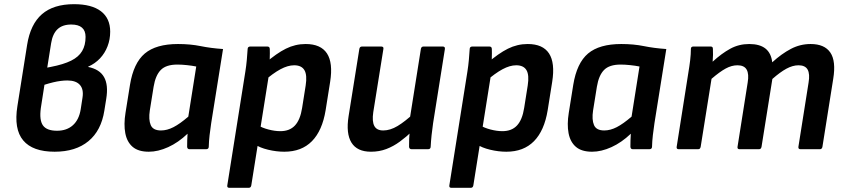

<svg xmlns="http://www.w3.org/2000/svg" viewBox="-20 -715 4052 920"><path d="M241.8 12Q136.6 12 91.2 -42.2Q45.7 -96.5 63.4 -206.7L110 -500.3Q125.7 -598.8 180.9 -646.9Q236.2 -695 334.7 -695Q419.1 -695 463.6 -661.2Q508 -627.3 508 -563.3Q508 -526 495.3 -493.2Q482.7 -460.3 459.2 -435.3Q435.7 -410.3 402.7 -395.6L402.3 -394.2Q457.3 -383.3 478.6 -345.6Q500 -307.9 489 -241L480 -184.9Q465 -89.1 403.8 -38.6Q342.6 12 241.8 12ZM253.1 -88.5Q299.9 -88.5 329.3 -115Q358.7 -141.4 366.7 -191.2L375.3 -247Q381.7 -287.2 362.7 -308.3Q343.8 -329.4 302.9 -329.4Q287.7 -329.4 270.6 -327.2Q253.5 -325.1 234.2 -320.4Q215 -315.8 193 -308.8L175.7 -197.5Q167.7 -139.4 185.9 -113.9Q204 -88.5 253.1 -88.5ZM206.4 -391.1 223.9 -394.5Q284.1 -406.1 320.6 -424.2Q357.1 -442.3 373.5 -470.3Q390 -498.2 390 -538.1Q390 -568 372.7 -582.7Q355.5 -597.5 321.3 -597.5Q279.8 -597.5 256 -575.4Q232.3 -553.3 225 -508Z M693.1 12Q642.8 12 615.6 -11.3Q588.4 -34.6 580.4 -76.7Q572.4 -118.9 581.4 -174.5L602.8 -308.3Q619.8 -413 673.8 -458.6Q727.9 -504.1 833 -504.1Q892.1 -504.1 941.1 -494.1Q990 -484.1 1048.7 -480.1L992 -125.1Q987.6 -96 984.3 -67.5Q981 -39 980.3 -11.7Q980 0 967.3 0H888.4Q877.4 0 876.7 -11.7Q876.4 -26.3 877.1 -42.3Q877.7 -58.3 878.7 -74.3Q834.4 -32 785.9 -10Q737.4 12 693.1 12ZM751.3 -89.9Q780.5 -89.9 811.2 -105.7Q841.9 -121.4 882.3 -156.2L920.3 -396.3Q900.7 -400.3 876 -402.9Q851.2 -405.6 829.9 -405.6Q775.9 -405.6 750.5 -379.8Q725.1 -354.1 716.1 -299.6L697.8 -185.5Q691.2 -141.6 702.2 -115.8Q713.1 -89.9 751.3 -89.9Z M1342.3 12Q1304 12 1264.2 2.3Q1224.4 -7.3 1201.7 -23.3L1213.4 -116.4Q1235.7 -102.4 1266.3 -94.5Q1296.8 -86.5 1323.4 -86.5Q1367.9 -86.5 1393.3 -113.7Q1418.7 -140.9 1427.6 -197.7L1444.6 -304.9Q1452.6 -355.7 1438.6 -379Q1424.7 -402.2 1389.5 -402.2Q1359.2 -402.2 1323.7 -383.1Q1288.1 -364 1242 -323.8L1250.6 -412.3Q1305 -459.4 1349.8 -481.7Q1394.7 -504.1 1444.7 -504.1Q1517 -504.1 1546.7 -459Q1576.3 -413.8 1562 -323.2L1540.3 -187Q1524.3 -89 1474.7 -38.5Q1425 12 1342.3 12ZM1079.1 185Q1067.1 185 1069.1 173.3L1155.8 -373Q1160.1 -400 1162.6 -427.9Q1165.1 -455.7 1166.5 -479.1Q1166.5 -492.1 1179.5 -492.1H1261Q1272.3 -492.1 1272.7 -480.4Q1273 -472.4 1273 -459.7Q1273 -447 1272.5 -434.5Q1272 -422 1270 -414L1268.7 -358.2L1184.1 173.3Q1182.1 185 1171.7 185Z M1757.5 12Q1691.1 12 1664.1 -31.6Q1637.1 -75.3 1650.4 -158.7L1701.8 -480.4Q1703.8 -492.1 1714.8 -492.1H1806.4Q1819.4 -492.1 1817.1 -480.4L1768.5 -177Q1762.2 -133.4 1773.5 -111.7Q1784.8 -89.9 1816.3 -89.9Q1849.6 -89.9 1885.1 -111.2Q1920.7 -132.5 1967.4 -175.9L1957.1 -88Q1926.9 -59.1 1895.9 -36.4Q1865 -13.7 1831.1 -0.9Q1797.3 12 1757.5 12ZM1952.4 0Q1946.8 0 1943.6 -3Q1940.4 -6 1940.1 -11.7Q1939.7 -29.7 1940.6 -49.2Q1941.4 -68.7 1944.1 -89.3L1942.7 -139.8L1996.7 -480.4Q1997.7 -486.1 2000.8 -489.1Q2004 -492.1 2009 -492.1H2101.3Q2113.7 -492.1 2111.7 -479.7L2055.3 -125.1Q2051 -96 2048 -67.5Q2045 -39 2043.6 -11.7Q2043.3 0 2030.6 0Z M2406.3 12Q2368 12 2328.2 2.3Q2288.4 -7.3 2265.7 -23.3L2277.4 -116.4Q2299.7 -102.4 2330.3 -94.5Q2360.8 -86.5 2387.4 -86.5Q2431.9 -86.5 2457.3 -113.7Q2482.7 -140.9 2491.6 -197.7L2508.6 -304.9Q2516.6 -355.7 2502.6 -379Q2488.7 -402.2 2453.5 -402.2Q2423.2 -402.2 2387.7 -383.1Q2352.1 -364 2306 -323.8L2314.6 -412.3Q2369 -459.4 2413.8 -481.7Q2458.7 -504.1 2508.7 -504.1Q2581 -504.1 2610.7 -459Q2640.3 -413.8 2626 -323.2L2604.3 -187Q2588.3 -89 2538.7 -38.5Q2489 12 2406.3 12ZM2143.1 185Q2131.1 185 2133.1 173.3L2219.8 -373Q2224.1 -400 2226.6 -427.9Q2229.1 -455.7 2230.5 -479.1Q2230.5 -492.1 2243.5 -492.1H2325Q2336.3 -492.1 2336.7 -480.4Q2337 -472.4 2337 -459.7Q2337 -447 2336.5 -434.5Q2336 -422 2334 -414L2332.7 -358.2L2248.1 173.3Q2246.1 185 2235.7 185Z M2817.1 12Q2766.8 12 2739.6 -11.3Q2712.4 -34.6 2704.4 -76.7Q2696.4 -118.9 2705.4 -174.5L2726.8 -308.3Q2743.8 -413 2797.8 -458.6Q2851.9 -504.1 2957 -504.1Q3016.1 -504.1 3065.1 -494.1Q3114 -484.1 3172.7 -480.1L3116 -125.1Q3111.6 -96 3108.3 -67.5Q3105 -39 3104.3 -11.7Q3104 0 3091.3 0H3012.4Q3001.4 0 3000.7 -11.7Q3000.4 -26.3 3001.1 -42.3Q3001.7 -58.3 3002.7 -74.3Q2958.4 -32 2909.9 -10Q2861.4 12 2817.1 12ZM2875.3 -89.9Q2904.5 -89.9 2935.2 -105.7Q2965.9 -121.4 3006.3 -156.2L3044.3 -396.3Q3024.7 -400.3 3000 -402.9Q2975.2 -405.6 2953.9 -405.6Q2899.9 -405.6 2874.5 -379.8Q2849.1 -354.1 2840.1 -299.6L2821.8 -185.5Q2815.2 -141.6 2826.2 -115.8Q2837.1 -89.9 2875.3 -89.9Z M3232.5 0Q3220.4 0 3222.4 -11.7L3278.4 -367Q3283.4 -396.1 3287 -425.9Q3290.5 -455.7 3290.5 -480.4Q3290.5 -492.1 3302.2 -492.1H3385Q3390.6 -492.1 3393.2 -489.6Q3395.7 -487.1 3396 -481Q3396.7 -467.1 3396.5 -451.7Q3396.3 -436.4 3394.7 -419.4Q3437.9 -459 3479.2 -481.5Q3520.5 -504.1 3569.9 -504.1Q3620.6 -504.1 3647.9 -482.3Q3675.2 -460.5 3680.3 -416.5Q3725.1 -457.4 3769.6 -480.7Q3814.1 -504.1 3864.1 -504.1Q3930.8 -504.1 3958.6 -463.3Q3986.5 -422.4 3972.5 -337.1L3920.8 -11.7Q3918.8 0 3908.4 0H3815.8Q3803.8 0 3805.8 -12.4L3854.4 -319.2Q3861.4 -360.3 3850 -381.3Q3838.5 -402.2 3806.3 -402.2Q3778.4 -402.2 3748.2 -385.8Q3718 -369.4 3680.9 -336.6L3629 -11.7Q3628 -6.7 3625.3 -3.3Q3622.6 0 3616.6 0H3524Q3512 0 3514 -11.7L3562.6 -319.2Q3569.6 -360.3 3557.8 -381.3Q3546 -402.2 3513.7 -402.2Q3485.9 -402.2 3457.2 -386.6Q3428.5 -371 3389.4 -337.3L3337.4 -11.7Q3336.4 -6.7 3333.8 -3.3Q3331.1 0 3325.1 0Z"/></svg>

Font: Sofia Sans Hairline
Style: Italic
Weight: 1
Italic angle: -9°
Designer: Botio Nikoltchev, Ani Petrova
Foundry: lettersoup
Version: Version 4.102